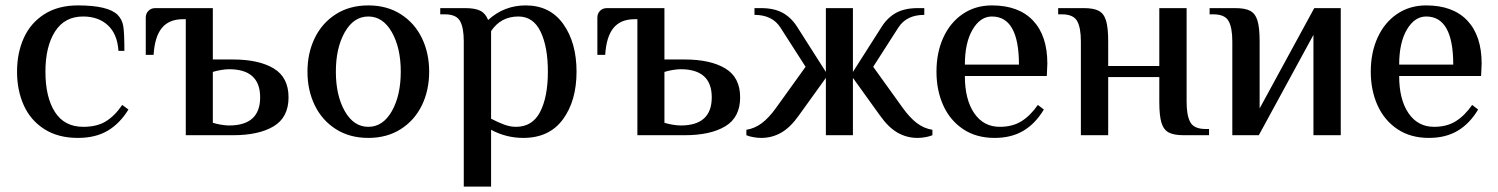

<svg xmlns="http://www.w3.org/2000/svg" viewBox="-20 -500 5539 710"><path d="M43 -235Q43 -304 68 -359.5Q93 -415 144 -447.5Q195 -480 268 -480Q380 -480 415 -445Q432 -428 436 -402.5Q440 -377 440 -312H418Q414 -374 379 -406.5Q344 -439 287 -439Q219 -439 183.5 -383.5Q148 -328 148 -235Q148 -141 183 -86Q218 -31 288 -31Q338 -31 371 -51Q404 -71 432 -112L455 -95Q423 -43 378 -16.5Q333 10 268 10Q195 10 144 -22.5Q93 -55 68 -110.5Q43 -166 43 -235Z M667 -429H657Q605 -429 578.5 -396.5Q552 -364 548 -297H519V-435Q519 -450 529 -460Q539 -470 554 -470H767V-280H842Q937 -280 992 -247Q1047 -214 1047 -140Q1047 -66 992 -33Q937 0 842 0H667ZM942 -140Q942 -244 827 -244Q814 -244 796.5 -241Q779 -238 767 -234V-46Q779 -42 796.5 -39Q814 -36 827 -36Q942 -36 942 -140Z M1117 -235Q1117 -304 1144 -359.5Q1171 -415 1222 -447.5Q1273 -480 1342 -480Q1411 -480 1462 -447.5Q1513 -415 1540 -359.5Q1567 -304 1567 -235Q1567 -166 1540 -110.5Q1513 -55 1462 -22.5Q1411 10 1342 10Q1273 10 1222 -22.5Q1171 -55 1144 -110.5Q1117 -166 1117 -235ZM1462 -235Q1462 -323 1429 -381Q1396 -439 1342 -439Q1288 -439 1255 -381Q1222 -323 1222 -235Q1222 -147 1255 -89Q1288 -31 1342 -31Q1396 -31 1429 -89Q1462 -147 1462 -235Z M1695 -347Q1695 -398 1681 -422.5Q1667 -447 1625 -447H1608V-470H1700Q1737 -470 1756.5 -460Q1776 -450 1785 -426Q1844 -480 1924 -480Q2014 -480 2063 -411Q2112 -342 2112 -235Q2112 -127 2061.5 -58.5Q2011 10 1915 10Q1852 10 1796 -20V190H1695ZM2006 -235Q2006 -327 1979 -383Q1952 -439 1897 -439Q1832 -439 1796 -385V-61Q1823 -47 1845 -39Q1867 -31 1888 -31Q1949 -31 1977.5 -86.5Q2006 -142 2006 -235Z M2337 -429H2327Q2275 -429 2248.5 -396.5Q2222 -364 2218 -297H2189V-435Q2189 -450 2199 -460Q2209 -470 2224 -470H2437V-280H2512Q2607 -280 2662 -247Q2717 -214 2717 -140Q2717 -66 2662 -33Q2607 0 2512 0H2337ZM2612 -140Q2612 -244 2497 -244Q2484 -244 2466.5 -241Q2449 -238 2437 -234V-46Q2449 -42 2466.5 -39Q2484 -36 2497 -36Q2612 -36 2612 -140Z M2740 0V-20Q2771 -25 2797 -44.5Q2823 -64 2849 -100L2959 -253L2866 -398Q2836 -445 2770 -445V-470H2794Q2842 -470 2873.5 -453Q2905 -436 2927 -402L3034 -234V-470H3134V-234L3241 -402Q3263 -436 3294.5 -453Q3326 -470 3374 -470H3398V-445Q3332 -445 3302 -398L3209 -253L3319 -100Q3345 -64 3371 -44.5Q3397 -25 3428 -20V0Q3419 4 3403.5 7Q3388 10 3373 10Q3333 10 3299 -9.5Q3265 -29 3234 -73L3134 -212V0H3034V-212L2934 -73Q2903 -29 2869 -9.5Q2835 10 2795 10Q2780 10 2764.5 7Q2749 4 2740 0Z M3443 -235Q3443 -306 3468.5 -361.5Q3494 -417 3540.5 -448.5Q3587 -480 3648 -480Q3747 -480 3800 -424Q3853 -368 3853 -265L3851 -219H3548Q3548 -132 3582.5 -81.5Q3617 -31 3677 -31Q3724 -31 3757 -51.5Q3790 -72 3818 -112L3840 -95Q3809 -43 3764.5 -16.5Q3720 10 3658 10Q3590 10 3541.5 -22.5Q3493 -55 3468 -110.5Q3443 -166 3443 -235ZM3748 -261Q3748 -439 3648 -439Q3605 -439 3576.5 -390.5Q3548 -342 3548 -261Z M3977 -347Q3977 -398 3963 -422.5Q3949 -447 3907 -447H3893V-470H3988Q4024 -470 4043 -460Q4062 -450 4070 -424Q4078 -398 4078 -347V-256H4267V-470H4368V-123Q4368 -72 4382 -47.5Q4396 -23 4438 -23H4451V0H4357Q4321 0 4302 -10Q4283 -20 4275 -46Q4267 -72 4267 -123V-215H4078V0H3977Z M4537 -347Q4537 -398 4523 -422.5Q4509 -447 4467 -447H4453V-470H4548Q4584 -470 4603 -460Q4622 -450 4630 -424Q4638 -398 4638 -347V-99L4840 -470H4938V0H4837V-371L4635 0H4537Z M5049 -235Q5049 -306 5074.5 -361.5Q5100 -417 5146.5 -448.5Q5193 -480 5254 -480Q5353 -480 5406 -424Q5459 -368 5459 -265L5457 -219H5154Q5154 -132 5188.5 -81.5Q5223 -31 5283 -31Q5330 -31 5363 -51.5Q5396 -72 5424 -112L5446 -95Q5415 -43 5370.5 -16.5Q5326 10 5264 10Q5196 10 5147.5 -22.5Q5099 -55 5074 -110.5Q5049 -166 5049 -235ZM5354 -261Q5354 -439 5254 -439Q5211 -439 5182.5 -390.5Q5154 -342 5154 -261Z"/></svg>

Font: El Messiri Medium
Style: Regular
Weight: 500
Designer: Mohamed Gaber
Foundry: Kief Type Foundry
Version: Version 2.007